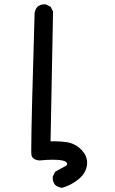

<svg xmlns="http://www.w3.org/2000/svg" viewBox="-20 -747 540 905"><path d="M127.4 -49.8Q127.4 -165.5 143.1 -683.6V-684.1Q145 -701.7 156.2 -714.8Q169.9 -726.6 189.5 -726.6Q192.4 -726.6 196.8 -726.1L218.8 -714.8L230 -692.9L218.3 -80.6Q226.6 -81.1 234.4 -81.1Q266.6 -81.1 295.9 -76.7Q335.4 -70.3 365.2 -39.6Q390.6 -12.2 390.6 19.5Q390.6 25.4 390.1 30.8Q384.8 69.3 350.3 97.7Q315.9 126 272.9 138.2Q263.2 137.2 257.3 134.8Q247.6 130.9 240.2 125Q228.5 111.3 228.5 91.8Q228.5 88.9 229 84.5L240.2 62.5Q273.9 43.9 288.6 35.6Q291.5 34.2 293.9 31.7Q296.4 29.3 296.4 26.4Q296.4 21 293 17.6Q285.6 10.3 260.7 7.3Q247.6 5.9 225.3 5.9Q203.1 5.9 166 9.3Q134.3 6.8 128.4 -15.6Q127.4 -19.5 127.4 -28.8Q127.4 -38.6 127.4 -49.8Z"/></svg>

Font: Bakudai
Style: Medium
Weight: 500
Version: Version 1.48